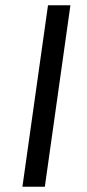

<svg xmlns="http://www.w3.org/2000/svg" viewBox="-20 -708 329 728"><path d="M150 0H65L162 -688H247Z"/></svg>

Font: Fira Sans Book
Style: Italic
Weight: 350
Italic angle: -8°
Designer: bBox Type GmbH & Carrois Corporate GbR & Edenspiekermann AG
Foundry: bBox Type GmbH & Carrois Corporate GbR & Edenspiekermann AG
Version: Version 4.301